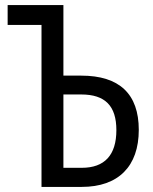

<svg xmlns="http://www.w3.org/2000/svg" viewBox="-20 -734 600 754"><path d="M143 0H301C445 0 525 -81 525 -224C525 -365 449 -437 299 -437H229V-714H10V-636H143ZM229 -75V-363H299C393 -363 437 -318 437 -223C437 -125 391 -75 301 -75Z"/></svg>

Font: Noto Sans Condensed
Style: Regular
Weight: 400
Width: 3
Designer: Monotype Design Team
Foundry: Monotype Imaging Inc.
Version: Version 2.013